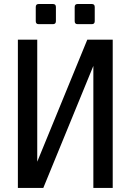

<svg xmlns="http://www.w3.org/2000/svg" viewBox="-20 -924 642 944"><path d="M254.9 -819.8V-889.6Q254.9 -904.3 240.2 -904.3H170.4Q155.8 -904.3 155.8 -889.6V-819.8Q155.8 -805.2 170.4 -805.2H240.2Q254.9 -805.2 254.9 -819.8ZM445.8 -819.8V-889.6Q445.8 -904.3 431.2 -904.3H361.8Q347.2 -904.3 347.2 -889.6V-819.8Q347.2 -805.2 361.8 -805.2H431.2Q445.8 -805.2 445.8 -819.8ZM192.9 0 439 -600.1V0H534.2V-729H409.2L163.1 -128.9V-729H67.9V0Z"/></svg>

Font: Hack Dev
Style: Regular
Weight: 400
Designer: Christopher Simpkins
Foundry: Christopher Simpkins
Version: Version 2.0315